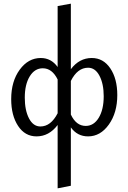

<svg xmlns="http://www.w3.org/2000/svg" viewBox="-20 -737 700 1046"><path d="M480 -421Q543 -421 581 -364.5Q619 -308 619 -219Q619 -123 573 -58.5Q527 6 460 6Q401 6 366 -43V275L294 289V-56Q247 6 179 6Q116 6 78.5 -51Q41 -108 41 -197Q41 -294 87.5 -357.5Q134 -421 202 -421Q259 -421 294 -372V-704L366 -717V-360Q412 -421 480 -421ZM447 -51Q491 -51 518 -95.5Q545 -140 545 -213Q545 -280 522 -324Q499 -368 460 -368Q402 -368 366 -296V-113Q395 -51 447 -51ZM200 -48Q257 -48 294 -120V-304Q264 -365 213 -365Q169 -365 142 -321Q115 -277 115 -205Q115 -136 138 -92Q161 -48 200 -48Z"/></svg>

Font: EauTestInfant Medium
Style: Italic
Weight: 500
Italic angle: -12°
Designer: Christian Thalmann (Catharsis Fonts)
Version: Version 0.001;PS 000.001;hotconv 1.0.88;makeotf.lib2.5.64775